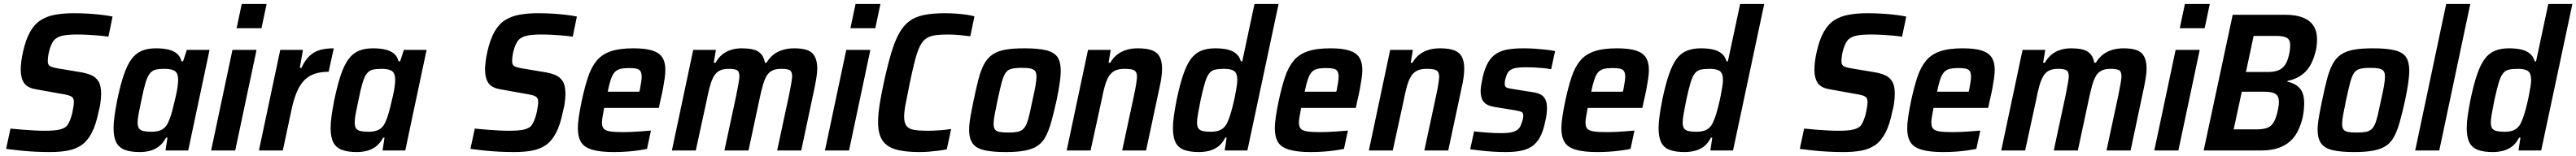

<svg xmlns="http://www.w3.org/2000/svg" viewBox="-20 -763 13045 791"><path d="M232 8Q196 8 156 6Q116 4 78.5 0Q41 -4 11 -8L33 -111Q62 -108 93.5 -105.5Q125 -103 154 -101.5Q183 -100 204 -100Q231 -100 250 -101.5Q269 -103 283.5 -106.5Q298 -110 309 -117Q318 -122 325 -134Q332 -146 337.5 -161.5Q343 -177 346.5 -193Q350 -209 352 -223Q354 -237 354 -246Q354 -261 348 -268Q342 -275 327.5 -279.5Q313 -284 286 -288L164 -310Q119 -317 102 -342Q85 -367 85 -410Q85 -429 88 -452.5Q91 -476 97 -502Q111 -564 133 -602.5Q155 -641 186.5 -661Q218 -681 260 -688.5Q302 -696 354 -696Q394 -696 432 -693.5Q470 -691 501 -687Q532 -683 550 -679L529 -577Q510 -580 483 -582.5Q456 -585 426.5 -586.5Q397 -588 369 -588Q342 -588 322 -586Q302 -584 288.5 -580Q275 -576 265 -569Q254 -562 246 -548Q238 -534 232.5 -516.5Q227 -499 224.5 -482.5Q222 -466 222 -452Q222 -434 233.5 -427.5Q245 -421 274 -416L388 -397Q418 -392 441 -382.5Q464 -373 478 -351.5Q492 -330 492 -288Q492 -277 491 -263.5Q490 -250 487.5 -234Q485 -218 480 -200Q466 -130 444 -88.5Q422 -47 391.5 -26.5Q361 -6 321.5 1Q282 8 232 8Z M688 8Q642 8 612.5 -3Q583 -14 569 -40.5Q555 -67 555 -114Q555 -141 560 -176.5Q565 -212 574 -258Q590 -334 607 -384Q624 -434 646 -463.5Q668 -493 698 -505.5Q728 -518 770 -518Q804 -518 831 -512Q858 -506 875.5 -491.5Q893 -477 899 -452H907L926 -510H1041L933 0H818L828 -65H821Q804 -34 782 -18.5Q760 -3 736 2.5Q712 8 688 8ZM747 -95Q769 -95 785.5 -100Q802 -105 814 -116.5Q826 -128 833 -146Q839 -158 845.5 -178.5Q852 -199 858 -224.5Q864 -250 870 -275Q876 -300 879 -322Q882 -344 882 -358Q882 -390 866.5 -402Q851 -414 813 -414Q785 -414 767.5 -409.5Q750 -405 738 -389.5Q726 -374 716.5 -342Q707 -310 696 -255Q687 -214 682 -186.5Q677 -159 677 -142Q677 -122 684 -112Q691 -102 706.5 -98.5Q722 -95 747 -95Z M1178 -620 1204 -743H1330L1304 -620ZM1049 0 1157 -510H1279L1171 0Z M1291 0 1399 -510H1514L1498 -419H1506Q1525 -459 1548.5 -480.5Q1572 -502 1601.5 -510Q1631 -518 1670 -518L1644 -399Q1601 -399 1570 -387.5Q1539 -376 1517.5 -352.5Q1496 -329 1481 -292Q1466 -255 1455 -202L1412 0Z M1787 8Q1741 8 1711.5 -3Q1682 -14 1668 -40.5Q1654 -67 1654 -114Q1654 -141 1659 -176.5Q1664 -212 1673 -258Q1689 -334 1706 -384Q1723 -434 1745 -463.5Q1767 -493 1797 -505.5Q1827 -518 1869 -518Q1903 -518 1930 -512Q1957 -506 1974.5 -491.5Q1992 -477 1998 -452H2006L2025 -510H2140L2032 0H1917L1927 -65H1920Q1903 -34 1881 -18.5Q1859 -3 1835 2.5Q1811 8 1787 8ZM1846 -95Q1868 -95 1884.5 -100Q1901 -105 1913 -116.5Q1925 -128 1932 -146Q1938 -158 1944.5 -178.5Q1951 -199 1957 -224.5Q1963 -250 1969 -275Q1975 -300 1978 -322Q1981 -344 1981 -358Q1981 -390 1965.5 -402Q1950 -414 1912 -414Q1884 -414 1866.5 -409.5Q1849 -405 1837 -389.5Q1825 -374 1815.5 -342Q1806 -310 1795 -255Q1786 -214 1781 -186.5Q1776 -159 1776 -142Q1776 -122 1783 -112Q1790 -102 1805.5 -98.5Q1821 -95 1846 -95Z M2583 8Q2547 8 2507 6Q2467 4 2429.5 0Q2392 -4 2362 -8L2384 -111Q2413 -108 2444.5 -105.5Q2476 -103 2505 -101.5Q2534 -100 2555 -100Q2582 -100 2601 -101.5Q2620 -103 2634.5 -106.5Q2649 -110 2660 -117Q2669 -122 2676 -134Q2683 -146 2688.5 -161.5Q2694 -177 2697.5 -193Q2701 -209 2703 -223Q2705 -237 2705 -246Q2705 -261 2699 -268Q2693 -275 2678.5 -279.5Q2664 -284 2637 -288L2515 -310Q2470 -317 2453 -342Q2436 -367 2436 -410Q2436 -429 2439 -452.5Q2442 -476 2448 -502Q2462 -564 2484 -602.5Q2506 -641 2537.5 -661Q2569 -681 2611 -688.5Q2653 -696 2705 -696Q2745 -696 2783 -693.5Q2821 -691 2852 -687Q2883 -683 2901 -679L2880 -577Q2861 -580 2834 -582.5Q2807 -585 2777.5 -586.5Q2748 -588 2720 -588Q2693 -588 2673 -586Q2653 -584 2639.5 -580Q2626 -576 2616 -569Q2605 -562 2597 -548Q2589 -534 2583.5 -516.5Q2578 -499 2575.5 -482.5Q2573 -466 2573 -452Q2573 -434 2584.5 -427.5Q2596 -421 2625 -416L2739 -397Q2769 -392 2792 -382.5Q2815 -373 2829 -351.5Q2843 -330 2843 -288Q2843 -277 2842 -263.5Q2841 -250 2838.5 -234Q2836 -218 2831 -200Q2817 -130 2795 -88.5Q2773 -47 2742.5 -26.5Q2712 -6 2672.5 1Q2633 8 2583 8Z M3088 8Q3019 8 2978.5 -4Q2938 -16 2922 -42.5Q2906 -69 2906 -111Q2906 -139 2911.5 -175Q2917 -211 2926 -254Q2941 -323 2957.5 -372.5Q2974 -422 3000.5 -454.5Q3027 -487 3071.5 -502.5Q3116 -518 3187 -518Q3249 -518 3284 -506.5Q3319 -495 3334 -471Q3349 -447 3349 -409Q3349 -390 3345.5 -365.5Q3342 -341 3337 -314Q3332 -287 3324 -254L3316 -216H3039Q3035 -192 3031.5 -173.5Q3028 -155 3028 -142Q3028 -120 3037.5 -110Q3047 -100 3070.5 -96.5Q3094 -93 3136 -93Q3153 -93 3177 -94Q3201 -95 3226.5 -97Q3252 -99 3276 -101L3256 -8Q3237 -4 3208.5 0Q3180 4 3148.5 6Q3117 8 3088 8ZM3057 -298H3217L3220 -309Q3224 -331 3226.5 -347Q3229 -363 3229 -374Q3229 -393 3222.5 -402.5Q3216 -412 3202 -415Q3188 -418 3165 -418Q3138 -418 3120.5 -413.5Q3103 -409 3092 -396.5Q3081 -384 3073 -360.5Q3065 -337 3057 -298Z M3382 0 3490 -510H3605L3594 -445H3603Q3617 -470 3636.5 -486Q3656 -502 3681 -510Q3706 -518 3736 -518Q3796 -518 3821.5 -500Q3847 -482 3853 -445H3861Q3876 -470 3896.5 -486Q3917 -502 3943.5 -510Q3970 -518 4001 -518Q4069 -518 4093.5 -493Q4118 -468 4118 -415Q4118 -396 4114 -370.5Q4110 -345 4104 -316L4037 0H3915L3975 -280Q3982 -314 3986 -337.5Q3990 -361 3991 -374Q3991 -401 3978 -407.5Q3965 -414 3936 -414Q3908 -414 3890 -405Q3872 -396 3861 -377Q3850 -358 3841.5 -327Q3833 -296 3824 -253L3770 0H3648L3708 -280Q3715 -314 3719 -337.5Q3723 -361 3724 -374Q3724 -401 3711 -407.5Q3698 -414 3669 -414Q3641 -414 3623 -404.5Q3605 -395 3594 -375.5Q3583 -356 3574.5 -325.5Q3566 -295 3558 -253L3503 0Z M4286 -620 4312 -743H4438L4412 -620ZM4157 0 4265 -510H4387L4279 0Z M4636 8Q4561 8 4515 -5.5Q4469 -19 4447.5 -52Q4426 -85 4426 -144Q4426 -181 4433.5 -230Q4441 -279 4455 -344Q4474 -431 4492 -492Q4510 -553 4532 -593Q4554 -633 4584 -655.5Q4614 -678 4658.5 -687Q4703 -696 4765 -696Q4792 -696 4820 -694Q4848 -692 4873 -688.5Q4898 -685 4914 -680L4893 -579Q4870 -582 4850 -584Q4830 -586 4813 -587Q4796 -588 4783 -588Q4741 -588 4714 -584Q4687 -580 4668.5 -567Q4650 -554 4637 -527Q4624 -500 4612.5 -455.5Q4601 -411 4587 -344Q4574 -281 4566 -238.5Q4558 -196 4558 -171Q4558 -140 4570 -124.5Q4582 -109 4608.5 -104.5Q4635 -100 4679 -100Q4706 -100 4739 -102.5Q4772 -105 4796 -109L4774 -6Q4756 -2 4732.5 1Q4709 4 4684 6Q4659 8 4636 8Z M5073 8Q5002 8 4961.5 -2Q4921 -12 4904 -37Q4887 -62 4887 -104Q4887 -132 4893.5 -169.5Q4900 -207 4910 -255Q4923 -318 4935 -363.5Q4947 -409 4963.5 -439Q4980 -469 5005.5 -486.5Q5031 -504 5070 -511Q5109 -518 5166 -518Q5237 -518 5277.5 -508Q5318 -498 5334.5 -473.5Q5351 -449 5351 -405Q5351 -378 5345.5 -340.5Q5340 -303 5330 -255Q5316 -192 5303.5 -147Q5291 -102 5275 -71.5Q5259 -41 5234 -24Q5209 -7 5170 0.5Q5131 8 5073 8ZM5085 -91Q5112 -91 5129 -94Q5146 -97 5157.5 -106Q5169 -115 5177 -133Q5185 -151 5192 -181Q5199 -211 5208 -255Q5218 -299 5223 -327.5Q5228 -356 5228 -374Q5228 -394 5221 -403Q5214 -412 5198 -415.5Q5182 -419 5154 -419Q5121 -419 5101.5 -414Q5082 -409 5071 -392.5Q5060 -376 5051.5 -343.5Q5043 -311 5031 -255Q5022 -211 5016.5 -182.5Q5011 -154 5011 -135Q5011 -116 5018 -106.5Q5025 -97 5041.5 -94Q5058 -91 5085 -91Z M5381 0 5489 -510H5604L5593 -445H5602Q5616 -470 5636.5 -486Q5657 -502 5683 -510Q5709 -518 5741 -518Q5789 -518 5815.5 -507Q5842 -496 5853 -473Q5864 -450 5864 -414Q5864 -395 5860.5 -369.5Q5857 -344 5850 -314L5783 0H5662L5722 -280Q5729 -312 5732.5 -335Q5736 -358 5737 -372Q5737 -391 5730.5 -399.5Q5724 -408 5710.5 -411Q5697 -414 5674 -414Q5644 -414 5625 -404.5Q5606 -395 5594 -375Q5582 -355 5573.5 -324.5Q5565 -294 5557 -252L5502 0Z M6051 8Q6005 8 5975.5 -3Q5946 -14 5932.5 -40.5Q5919 -67 5919 -114Q5919 -141 5924 -176.5Q5929 -212 5938 -258Q5954 -334 5971 -384Q5988 -434 6009.5 -463.5Q6031 -493 6061.5 -505.5Q6092 -518 6133 -518Q6168 -518 6194.5 -512Q6221 -506 6238.5 -491.5Q6256 -477 6263 -452H6270L6332 -743H6454L6296 0H6181L6191 -65H6184Q6168 -34 6146 -18.5Q6124 -3 6099.5 2.5Q6075 8 6051 8ZM6110 -95Q6133 -95 6149 -100Q6165 -105 6177 -116.5Q6189 -128 6196 -146Q6202 -158 6208.5 -178.5Q6215 -199 6221.5 -224.5Q6228 -250 6233 -275Q6238 -300 6241.5 -322Q6245 -344 6245 -358Q6245 -390 6230 -402Q6215 -414 6177 -414Q6149 -414 6131 -409.5Q6113 -405 6101.5 -389.5Q6090 -374 6080.5 -342Q6071 -310 6059 -255Q6051 -214 6046 -186.5Q6041 -159 6041 -142Q6041 -122 6048 -112Q6055 -102 6070.5 -98.5Q6086 -95 6110 -95Z M6617 8Q6548 8 6507.5 -4Q6467 -16 6451 -42.5Q6435 -69 6435 -111Q6435 -139 6440.5 -175Q6446 -211 6455 -254Q6470 -323 6486.5 -372.5Q6503 -422 6529.5 -454.5Q6556 -487 6600.5 -502.5Q6645 -518 6716 -518Q6778 -518 6813 -506.5Q6848 -495 6863 -471Q6878 -447 6878 -409Q6878 -390 6874.5 -365.5Q6871 -341 6866 -314Q6861 -287 6853 -254L6845 -216H6568Q6564 -192 6560.5 -173.5Q6557 -155 6557 -142Q6557 -120 6566.5 -110Q6576 -100 6599.5 -96.5Q6623 -93 6665 -93Q6682 -93 6706 -94Q6730 -95 6755.5 -97Q6781 -99 6805 -101L6785 -8Q6766 -4 6737.5 0Q6709 4 6677.5 6Q6646 8 6617 8ZM6586 -298H6746L6749 -309Q6753 -331 6755.5 -347Q6758 -363 6758 -374Q6758 -393 6751.5 -402.5Q6745 -412 6731 -415Q6717 -418 6694 -418Q6667 -418 6649.5 -413.5Q6632 -409 6621 -396.5Q6610 -384 6602 -360.5Q6594 -337 6586 -298Z M6911 0 7019 -510H7134L7123 -445H7132Q7146 -470 7166.5 -486Q7187 -502 7213 -510Q7239 -518 7271 -518Q7319 -518 7345.5 -507Q7372 -496 7383 -473Q7394 -450 7394 -414Q7394 -395 7390.5 -369.5Q7387 -344 7380 -314L7313 0H7192L7252 -280Q7259 -312 7262.5 -335Q7266 -358 7267 -372Q7267 -391 7260.5 -399.5Q7254 -408 7240.5 -411Q7227 -414 7204 -414Q7174 -414 7155 -404.5Q7136 -395 7124 -375Q7112 -355 7103.5 -324.5Q7095 -294 7087 -252L7032 0Z M7603 8Q7574 8 7541 6Q7508 4 7477.5 0.5Q7447 -3 7424 -6L7444 -97Q7460 -95 7478 -93.5Q7496 -92 7513.5 -90.5Q7531 -89 7548.5 -88.5Q7566 -88 7582 -88Q7616 -88 7636.5 -93Q7657 -98 7668 -109Q7679 -120 7684 -138Q7688 -148 7690.5 -157.5Q7693 -167 7693 -177Q7693 -192 7683 -196Q7673 -200 7650 -204L7546 -221Q7509 -227 7493 -246Q7477 -265 7477 -301Q7477 -314 7480 -332.5Q7483 -351 7487 -370Q7498 -418 7515.5 -447.5Q7533 -477 7559 -492.5Q7585 -508 7619 -513Q7653 -518 7695 -518Q7723 -518 7752.5 -516Q7782 -514 7809 -511Q7836 -508 7854 -504L7834 -412Q7814 -416 7791 -418Q7768 -420 7747 -421Q7726 -422 7707 -422Q7682 -422 7662 -419.5Q7642 -417 7628.5 -408.5Q7615 -400 7608 -381Q7605 -373 7602 -362Q7599 -351 7599 -338Q7599 -324 7607.5 -319.5Q7616 -315 7638 -312L7738 -296Q7761 -293 7777.5 -285.5Q7794 -278 7803.5 -261.5Q7813 -245 7813 -214Q7813 -202 7811 -184.5Q7809 -167 7804 -147Q7794 -97 7777 -66.5Q7760 -36 7735.5 -20Q7711 -4 7678.5 2Q7646 8 7603 8Z M8068 8Q7999 8 7958.5 -4Q7918 -16 7902 -42.5Q7886 -69 7886 -111Q7886 -139 7891.5 -175Q7897 -211 7906 -254Q7921 -323 7937.5 -372.5Q7954 -422 7980.5 -454.5Q8007 -487 8051.5 -502.5Q8096 -518 8167 -518Q8229 -518 8264 -506.5Q8299 -495 8314 -471Q8329 -447 8329 -409Q8329 -390 8325.5 -365.5Q8322 -341 8317 -314Q8312 -287 8304 -254L8296 -216H8019Q8015 -192 8011.5 -173.5Q8008 -155 8008 -142Q8008 -120 8017.5 -110Q8027 -100 8050.5 -96.5Q8074 -93 8116 -93Q8133 -93 8157 -94Q8181 -95 8206.5 -97Q8232 -99 8256 -101L8236 -8Q8217 -4 8188.5 0Q8160 4 8128.5 6Q8097 8 8068 8ZM8037 -298H8197L8200 -309Q8204 -331 8206.5 -347Q8209 -363 8209 -374Q8209 -393 8202.5 -402.5Q8196 -412 8182 -415Q8168 -418 8145 -418Q8118 -418 8100.5 -413.5Q8083 -409 8072 -396.5Q8061 -384 8053 -360.5Q8045 -337 8037 -298Z M8510 8Q8464 8 8434.5 -3Q8405 -14 8391.5 -40.5Q8378 -67 8378 -114Q8378 -141 8383 -176.5Q8388 -212 8397 -258Q8413 -334 8430 -384Q8447 -434 8468.5 -463.5Q8490 -493 8520.5 -505.5Q8551 -518 8592 -518Q8627 -518 8653.5 -512Q8680 -506 8697.5 -491.5Q8715 -477 8722 -452H8729L8791 -743H8913L8755 0H8640L8650 -65H8643Q8627 -34 8605 -18.5Q8583 -3 8558.5 2.5Q8534 8 8510 8ZM8569 -95Q8592 -95 8608 -100Q8624 -105 8636 -116.5Q8648 -128 8655 -146Q8661 -158 8667.5 -178.5Q8674 -199 8680.5 -224.5Q8687 -250 8692 -275Q8697 -300 8700.5 -322Q8704 -344 8704 -358Q8704 -390 8689 -402Q8674 -414 8636 -414Q8608 -414 8590 -409.5Q8572 -405 8560.5 -389.5Q8549 -374 8539.5 -342Q8530 -310 8518 -255Q8510 -214 8505 -186.5Q8500 -159 8500 -142Q8500 -122 8507 -112Q8514 -102 8529.5 -98.5Q8545 -95 8569 -95Z M9314 8Q9278 8 9238 6Q9198 4 9160.5 0Q9123 -4 9093 -8L9115 -111Q9144 -108 9175.5 -105.5Q9207 -103 9236 -101.5Q9265 -100 9286 -100Q9313 -100 9332 -101.5Q9351 -103 9365.5 -106.5Q9380 -110 9391 -117Q9400 -122 9407 -134Q9414 -146 9419.5 -161.5Q9425 -177 9428.5 -193Q9432 -209 9434 -223Q9436 -237 9436 -246Q9436 -261 9430 -268Q9424 -275 9409.5 -279.5Q9395 -284 9368 -288L9246 -310Q9201 -317 9184 -342Q9167 -367 9167 -410Q9167 -429 9170 -452.5Q9173 -476 9179 -502Q9193 -564 9215 -602.5Q9237 -641 9268.5 -661Q9300 -681 9342 -688.5Q9384 -696 9436 -696Q9476 -696 9514 -693.5Q9552 -691 9583 -687Q9614 -683 9632 -679L9611 -577Q9592 -580 9565 -582.5Q9538 -585 9508.5 -586.5Q9479 -588 9451 -588Q9424 -588 9404 -586Q9384 -584 9370.5 -580Q9357 -576 9347 -569Q9336 -562 9328 -548Q9320 -534 9314.5 -516.5Q9309 -499 9306.5 -482.5Q9304 -466 9304 -452Q9304 -434 9315.5 -427.5Q9327 -421 9356 -416L9470 -397Q9500 -392 9523 -382.5Q9546 -373 9560 -351.5Q9574 -330 9574 -288Q9574 -277 9573 -263.5Q9572 -250 9569.5 -234Q9567 -218 9562 -200Q9548 -130 9526 -88.5Q9504 -47 9473.5 -26.5Q9443 -6 9403.5 1Q9364 8 9314 8Z M9819 8Q9750 8 9709.5 -4Q9669 -16 9653 -42.5Q9637 -69 9637 -111Q9637 -139 9642.5 -175Q9648 -211 9657 -254Q9672 -323 9688.5 -372.5Q9705 -422 9731.5 -454.5Q9758 -487 9802.5 -502.5Q9847 -518 9918 -518Q9980 -518 10015 -506.5Q10050 -495 10065 -471Q10080 -447 10080 -409Q10080 -390 10076.5 -365.5Q10073 -341 10068 -314Q10063 -287 10055 -254L10047 -216H9770Q9766 -192 9762.5 -173.5Q9759 -155 9759 -142Q9759 -120 9768.5 -110Q9778 -100 9801.5 -96.5Q9825 -93 9867 -93Q9884 -93 9908 -94Q9932 -95 9957.5 -97Q9983 -99 10007 -101L9987 -8Q9968 -4 9939.5 0Q9911 4 9879.5 6Q9848 8 9819 8ZM9788 -298H9948L9951 -309Q9955 -331 9957.5 -347Q9960 -363 9960 -374Q9960 -393 9953.5 -402.5Q9947 -412 9933 -415Q9919 -418 9896 -418Q9869 -418 9851.5 -413.5Q9834 -409 9823 -396.5Q9812 -384 9804 -360.5Q9796 -337 9788 -298Z M10113 0 10221 -510H10336L10325 -445H10334Q10348 -470 10367.5 -486Q10387 -502 10412 -510Q10437 -518 10467 -518Q10527 -518 10552.5 -500Q10578 -482 10584 -445H10592Q10607 -470 10627.5 -486Q10648 -502 10674.5 -510Q10701 -518 10732 -518Q10800 -518 10824.5 -493Q10849 -468 10849 -415Q10849 -396 10845 -370.5Q10841 -345 10835 -316L10768 0H10646L10706 -280Q10713 -314 10717 -337.5Q10721 -361 10722 -374Q10722 -401 10709 -407.5Q10696 -414 10667 -414Q10639 -414 10621 -405Q10603 -396 10592 -377Q10581 -358 10572.5 -327Q10564 -296 10555 -253L10501 0H10379L10439 -280Q10446 -314 10450 -337.5Q10454 -361 10455 -374Q10455 -401 10442 -407.5Q10429 -414 10400 -414Q10372 -414 10354 -404.5Q10336 -395 10325 -375.5Q10314 -356 10305.5 -325.5Q10297 -295 10289 -253L10234 0Z M11017 -620 11043 -743H11169L11143 -620ZM10888 0 10996 -510H11118L11010 0Z M11138 0 11285 -688H11552Q11606 -688 11641.5 -673.5Q11677 -659 11694.5 -631.5Q11712 -604 11712 -563Q11712 -546 11710 -529Q11708 -512 11703 -496Q11687 -433 11652.5 -398.5Q11618 -364 11563 -353L11562 -349Q11592 -342 11611 -328Q11630 -314 11638.5 -292.5Q11647 -271 11647 -239Q11647 -228 11646 -216Q11645 -204 11643.5 -192Q11642 -180 11639 -166Q11630 -129 11614.5 -98Q11599 -67 11574.5 -45.5Q11550 -24 11514.5 -12Q11479 0 11429 0ZM11290 -107H11404Q11440 -107 11460.5 -115Q11481 -123 11493 -144Q11505 -165 11513 -202Q11516 -216 11517.5 -226.5Q11519 -237 11519 -246Q11519 -276 11501.5 -287Q11484 -298 11444 -298H11331ZM11352 -398H11463Q11494 -398 11515 -406Q11536 -414 11549.5 -433Q11563 -452 11570 -485Q11573 -498 11574.5 -510Q11576 -522 11576 -535Q11576 -561 11559.5 -571Q11543 -581 11503 -581H11391Z M11901 8Q11830 8 11789.5 -2Q11749 -12 11732 -37Q11715 -62 11715 -104Q11715 -132 11721.5 -169.5Q11728 -207 11738 -255Q11751 -318 11763 -363.5Q11775 -409 11791.5 -439Q11808 -469 11833.5 -486.5Q11859 -504 11898 -511Q11937 -518 11994 -518Q12065 -518 12105.5 -508Q12146 -498 12162.5 -473.5Q12179 -449 12179 -405Q12179 -378 12173.5 -340.5Q12168 -303 12158 -255Q12144 -192 12131.5 -147Q12119 -102 12103 -71.5Q12087 -41 12062 -24Q12037 -7 11998 0.5Q11959 8 11901 8ZM11913 -91Q11940 -91 11957 -94Q11974 -97 11985.5 -106Q11997 -115 12005 -133Q12013 -151 12020 -181Q12027 -211 12036 -255Q12046 -299 12051 -327.5Q12056 -356 12056 -374Q12056 -394 12049 -403Q12042 -412 12026 -415.5Q12010 -419 11982 -419Q11949 -419 11929.5 -414Q11910 -409 11899 -392.5Q11888 -376 11879.5 -343.5Q11871 -311 11859 -255Q11850 -211 11844.5 -182.5Q11839 -154 11839 -135Q11839 -116 11846 -106.5Q11853 -97 11869.5 -94Q11886 -91 11913 -91Z M12209 0 12366 -743H12488L12331 0Z M12602 8Q12556 8 12526.5 -3Q12497 -14 12483.5 -40.5Q12470 -67 12470 -114Q12470 -141 12475 -176.5Q12480 -212 12489 -258Q12505 -334 12522 -384Q12539 -434 12560.5 -463.5Q12582 -493 12612.5 -505.5Q12643 -518 12684 -518Q12719 -518 12745.5 -512Q12772 -506 12789.5 -491.5Q12807 -477 12814 -452H12821L12883 -743H13005L12847 0H12732L12742 -65H12735Q12719 -34 12697 -18.5Q12675 -3 12650.5 2.5Q12626 8 12602 8ZM12661 -95Q12684 -95 12700 -100Q12716 -105 12728 -116.5Q12740 -128 12747 -146Q12753 -158 12759.5 -178.5Q12766 -199 12772.5 -224.5Q12779 -250 12784 -275Q12789 -300 12792.5 -322Q12796 -344 12796 -358Q12796 -390 12781 -402Q12766 -414 12728 -414Q12700 -414 12682 -409.5Q12664 -405 12652.5 -389.5Q12641 -374 12631.5 -342Q12622 -310 12610 -255Q12602 -214 12597 -186.5Q12592 -159 12592 -142Q12592 -122 12599 -112Q12606 -102 12621.5 -98.5Q12637 -95 12661 -95Z"/></svg>

Font: Saira SemiCondensed SemiBold
Style: Italic
Weight: 600
Width: 4
Italic angle: -12°
Designer: Hector Gatti with collaboration of the Omnibus-Type team
Foundry: Omnibus-Type
Version: Version 1.101